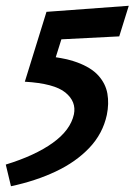

<svg xmlns="http://www.w3.org/2000/svg" viewBox="-37 -452 466 665"><path d="M104 -259Q181 -254 230 -236Q279 -218 304 -190Q329 -162 335 -127.5Q341 -93 333 -54Q319 11 272.5 60Q226 109 156 142Q86 175 1 193L-17 118Q84 87 145.5 43Q207 -1 219 -56Q228 -100 189.5 -131.5Q151 -163 49 -169L124 -411L409 -432L376 -326L140 -314L192 -368L148 -228Z"/></svg>

Font: Ysabeau
Style: Bold Italic
Weight: 700
Italic angle: -12°
Designer: Christian Thalmann (Catharsis Fonts)
Version: Version 2.002